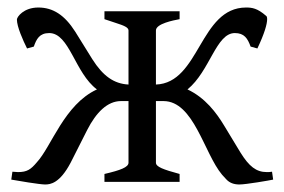

<svg xmlns="http://www.w3.org/2000/svg" viewBox="-20 -484 756 511"><path d="M25 -432C25 -413 41 -377 52 -355L70 -360C77 -380 85 -396 111 -396C165 -396 179 -290 238 -246C151 -206 117 -94 78 -52C62 -33 52 -26 28 -26C23 -26 18 -27 13 -27L10 -6C26 -3 86 7 100 7C114 7 139 4 168 -51L212 -138C236 -185 266 -215 302 -215H322V-51C322 -39 301 -31 258 -21V0H458V-21C414 -33 395 -40 395 -51V-215H415C496 -215 523 -76 571 -19L582 -7C591 3 603 7 617 7C635 7 698 -4 707 -6L704 -27C699 -26 694 -26 690 -26C662 -26 643 -41 620 -78L577 -149C556 -184 526 -224 479 -246C539 -295 555 -396 605 -396C630 -396 639 -382 647 -360L665 -355C684 -395 691 -420 691 -433C691 -438 690 -441 688 -442C665 -462 651 -464 635 -464C511 -464 512 -263 395 -259V-403C395 -421 442 -430 458 -433V-454H258V-433L288 -423C310 -416 322 -411 322 -403V-259C283 -261 254 -282 226 -326L180 -400C152 -444 121 -464 82 -464C43 -464 25 -439 25 -432Z"/></svg>

Font: Temporarium
Style: Regular
Weight: 400
Version: Version 1.1